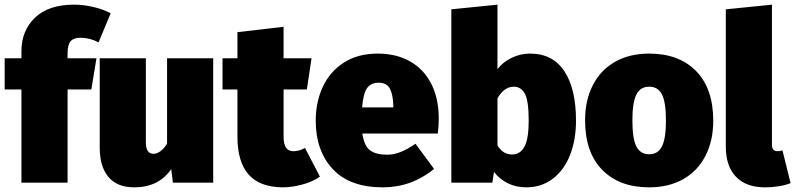

<svg xmlns="http://www.w3.org/2000/svg" viewBox="-22 -784 3413 824"><path d="M268 -555V-534H392L370 -400H268V0H70V-400H-2V-534H70V-565Q70 -652 128 -708Q186 -764 296 -764Q338 -764 381 -753.5Q424 -743 453 -727L401 -602Q364 -622 323 -622Q294 -622 281 -607Q268 -592 268 -555Z M893 0H720L713 -58Q658 20 555 20Q480 20 443 -25Q406 -70 406 -150V-534H604V-176Q604 -147 612.5 -135.5Q621 -124 637 -124Q651 -124 666.5 -135Q682 -146 695 -168V-534H893Z M1351 -26Q1320 -4 1275.5 8Q1231 20 1191 20Q1092 19 1044.5 -35.5Q997 -90 997 -197V-400H933V-534H997V-646L1195 -669V-534H1315L1295 -400H1195V-199Q1195 -164 1206 -149.5Q1217 -135 1237 -135Q1262 -135 1287 -149Z M1857 -211H1533Q1541 -157 1566.5 -138.5Q1592 -120 1640 -120Q1668 -120 1697 -131.5Q1726 -143 1761 -167L1841 -59Q1744 20 1621 20Q1479 20 1406 -58.5Q1333 -137 1333 -266Q1333 -346 1363.5 -411.5Q1394 -477 1454 -515.5Q1514 -554 1599 -554Q1678 -554 1737 -521Q1796 -488 1828.5 -425Q1861 -362 1861 -274Q1861 -249 1857 -211ZM1666 -330Q1665 -377 1651.5 -403Q1638 -429 1603 -429Q1570 -429 1553.5 -406Q1537 -383 1532 -323H1666Z M2450 -266Q2450 -184 2424.5 -119Q2399 -54 2350.5 -17Q2302 20 2236 20Q2193 20 2157.5 2.5Q2122 -15 2098 -46L2091 0H1915V-744L2113 -764V-487Q2135 -517 2173 -535.5Q2211 -554 2253 -554Q2350 -554 2400 -478.5Q2450 -403 2450 -266ZM2247 -266Q2247 -352 2230.5 -382Q2214 -412 2183 -412Q2142 -412 2113 -362V-160Q2136 -121 2176 -121Q2210 -121 2228.5 -154Q2247 -187 2247 -266Z M3039 -266Q3039 -180 3005.5 -115Q2972 -50 2910 -15Q2848 20 2764 20Q2636 20 2562.5 -55Q2489 -130 2489 -268Q2489 -354 2522.5 -419Q2556 -484 2618 -519Q2680 -554 2764 -554Q2892 -554 2965.5 -479Q3039 -404 3039 -266ZM2692 -268Q2692 -189 2709 -155.5Q2726 -122 2764 -122Q2802 -122 2819 -156Q2836 -190 2836 -266Q2836 -345 2819 -378.5Q2802 -412 2764 -412Q2726 -412 2709 -378Q2692 -344 2692 -268Z M3093 -154V-744L3291 -764V-162Q3291 -135 3315 -135Q3326 -135 3336 -139L3371 2Q3324 20 3261 20Q3180 20 3136.5 -25.5Q3093 -71 3093 -154Z"/></svg>

Font: Fira Sans Black
Style: Regular
Weight: 900
Designer: Carrois Corporate & Edenspiekermann AG
Foundry: Carrois Corporate GbR & Edenspiekermann AG
Version: Version 4.203